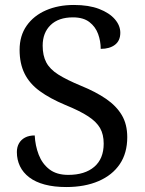

<svg xmlns="http://www.w3.org/2000/svg" viewBox="-20 -744 584 774"><path d="M247 10Q198 10 160.5 0Q123 -10 98 -29Q73 -48 60.5 -74Q48 -100 48 -131Q48 -151 56.5 -166Q65 -181 81 -189.5Q97 -198 120 -198Q122 -157 136 -120.5Q150 -84 179 -61.5Q208 -39 255 -39Q322 -39 360 -71.5Q398 -104 398 -165Q398 -202 383.5 -227.5Q369 -253 335.5 -275Q302 -297 243 -321Q181 -347 140 -377Q99 -407 79 -447.5Q59 -488 59 -543Q59 -600 87.5 -640.5Q116 -681 165.5 -702.5Q215 -724 278 -724Q338 -724 379.5 -708Q421 -692 443 -666.5Q465 -641 465 -612Q465 -580 443.5 -563.5Q422 -547 386 -547Q386 -578 375.5 -607Q365 -636 340.5 -655Q316 -674 274 -674Q216 -674 184 -643Q152 -612 152 -560Q152 -520 166.5 -492.5Q181 -465 215 -443.5Q249 -422 307 -398Q366 -374 407.5 -345.5Q449 -317 471 -280Q493 -243 493 -191Q493 -127 463 -82.5Q433 -38 377.5 -14Q322 10 247 10Z"/></svg>

Font: Noto Serif Armenian
Style: Regular
Weight: 400
Designer: Monotype Design Team
Foundry: Monotype Imaging Inc.
Version: Version 2.007